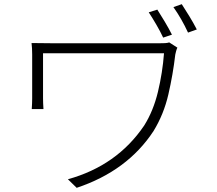

<svg xmlns="http://www.w3.org/2000/svg" viewBox="-20 -863 1040 919"><path d="M790 -660 829 -635Q826 -629 823 -618.5Q820 -608 819 -602Q808 -507 786 -411.5Q764 -316 715 -236Q590 -45 347 36L305 -5Q540 -70 670 -262Q714 -332 736 -423.5Q758 -515 765 -608H186V-392Q186 -372 188 -341H132Q134 -372 134 -392V-602Q134 -633 131 -657Q166 -656 226 -656H747Q758 -656 769.5 -656.5Q781 -657 790 -660ZM810 -829 850 -843Q867 -817 886.5 -785Q906 -753 922 -722L880 -707Q849 -774 810 -829ZM692 -804 733 -817Q749 -792 768.5 -759.5Q788 -727 803 -697L761 -683Q747 -713 728 -745.5Q709 -778 692 -804Z"/></svg>

Font: LXGW 975 Gothic SC 200W
Style: Regular
Weight: 200
Version: Version 2.01;February 25, 2021